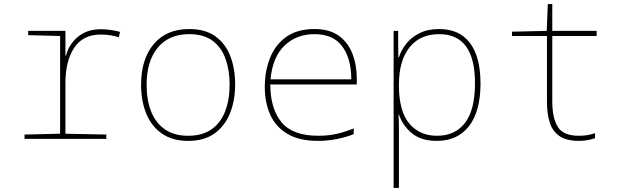

<svg xmlns="http://www.w3.org/2000/svg" viewBox="-20 -679 3040 939"><path d="M100 0V-21L274 -25V-503L118 -507V-528H300V-407H303Q316 -461 360.5 -498.5Q405 -536 473 -536Q499 -536 525 -532Q551 -528 567 -523L561 -497Q542 -503 519.5 -506.5Q497 -510 472 -510Q386 -510 343 -445.5Q300 -381 300 -273V-25L500 -21V0Z M900 10Q823 10 771.5 -26Q720 -62 695 -124Q670 -186 670 -264Q670 -390 732 -463.5Q794 -537 905 -537Q985 -537 1034.5 -500.5Q1084 -464 1107 -403Q1130 -342 1130 -267Q1130 -188 1105 -125.5Q1080 -63 1029.5 -26.5Q979 10 900 10ZM900 -15Q970 -15 1015 -47Q1060 -79 1081.5 -135.5Q1103 -192 1103 -265Q1103 -334 1083.5 -390Q1064 -446 1020.5 -479Q977 -512 905 -512Q807 -512 752 -446.5Q697 -381 697 -263Q697 -190 719 -134Q741 -78 786.5 -46.5Q832 -15 900 -15Z M1536 10Q1442 10 1384.5 -25Q1327 -60 1301 -119.5Q1275 -179 1275 -254Q1275 -332 1301 -396.5Q1327 -461 1380.5 -499Q1434 -537 1518 -537Q1591 -537 1636.5 -504.5Q1682 -472 1703.5 -416.5Q1725 -361 1725 -291V-266H1302Q1302 -148 1356.5 -81.5Q1411 -15 1537 -15Q1586 -15 1627 -24.5Q1668 -34 1710 -51V-23Q1670 -7 1625 1.5Q1580 10 1536 10ZM1698 -291Q1698 -392 1654 -452Q1610 -512 1518 -512Q1430 -512 1371.5 -456Q1313 -400 1303 -291Z M1905 240V-528H1927L1928 -399H1931Q1942 -434 1967 -465.5Q1992 -497 2032 -517Q2072 -537 2128 -537Q2227 -537 2278.5 -468.5Q2330 -400 2330 -271Q2330 -135 2274 -62.5Q2218 10 2117 10Q2038 10 1993 -28.5Q1948 -67 1931 -119H1929Q1931 -85 1931 -51Q1931 -17 1931 15V240ZM2117 -15Q2206 -15 2254.5 -78.5Q2303 -142 2303 -272Q2303 -512 2128 -512Q2034 -512 1982.5 -447Q1931 -382 1931 -265V-262Q1931 -135 1981.5 -75Q2032 -15 2117 -15Z M2811 10Q2751 10 2717 -13Q2683 -36 2669 -78.5Q2655 -121 2655 -180V-503H2484V-524L2654 -528L2659 -659H2681V-528H2898V-503H2681V-183Q2681 -102 2708 -58.5Q2735 -15 2811 -15Q2836 -15 2855 -18.5Q2874 -22 2890 -28V-3Q2874 2 2855.5 6Q2837 10 2811 10Z"/></svg>

Font: Noto Sans Mono Thin
Style: Regular
Weight: 100
Designer: Monotype Design Team
Foundry: Monotype Imaging Inc.
Version: Version 2.014